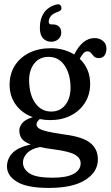

<svg xmlns="http://www.w3.org/2000/svg" viewBox="-20 -674 530 920"><path d="M289 -29.5Q376 -18.5 412.5 10.8Q449 40 449 90Q449 150 388.8 188.2Q328.5 226.5 214.5 226.5Q109.5 226.5 61.5 197.2Q13.5 168 13.5 124Q13.5 87 39.5 59.5Q65.5 32 127.5 18Q94.5 6 83.5 -10.8Q72.5 -27.5 72.5 -49.5Q72.5 -65.5 86.2 -83.5Q100 -101.5 137 -112.5Q85 -131.5 55.5 -172.5Q26 -213.5 26 -267.5Q26 -320 51 -359.5Q76 -399 120.5 -421Q165 -443 223.5 -443Q256.5 -443 284.8 -435Q313 -427 335.5 -413L336.5 -414.5Q376 -491.5 433 -491.5Q457 -491.5 473.5 -477.8Q490 -464 490 -440.5Q490 -420 480.5 -407.8Q471 -395.5 454 -395.5Q438 -395.5 430 -403.8Q422 -412 416 -420Q410 -428 399.5 -428Q388 -428 379.8 -418.8Q371.5 -409.5 362 -392.5Q412 -344.5 412 -272.5Q412 -221 387.2 -181.8Q362.5 -142.5 319.2 -120.5Q276 -98.5 221 -98.5Q194.5 -98.5 170.5 -103.5Q155 -90.5 155 -78Q155 -67 166.2 -59Q177.5 -51 206.5 -44Q235.5 -37 289 -29.5ZM213 -401.5Q169 -401.5 144 -369.5Q119 -337.5 119.5 -287.5Q120.5 -219 149.5 -179.2Q178.5 -139.5 225 -139.5Q268.5 -139.5 293.5 -171.8Q318.5 -204 318 -256.5Q317 -321 288.8 -361.2Q260.5 -401.5 213 -401.5ZM90 104.5Q90 136 121.2 156.8Q152.5 177.5 232.5 177.5Q299.5 177.5 333 159Q366.5 140.5 366.5 108.5Q366.5 83.5 339.8 67.5Q313 51.5 240 42Q200 37 171.5 30.5Q131.5 38 110.8 58.8Q90 79.5 90 104.5ZM233.5 -557Q253 -557 263.2 -546Q273.5 -535 273.5 -518Q273.5 -498.5 259.5 -486.2Q245.5 -474 225.5 -474Q202 -474 186.5 -490Q171 -506 171 -541.5Q171 -583 189.8 -611.5Q208.5 -640 248 -652Q269 -658 274 -640.5Q278 -624.5 259 -618Q233.5 -609.5 223.5 -596.8Q213.5 -584 213.5 -569.5Q213.5 -557 226 -557Z"/></svg>

Font: Fraunces 144pt SuperSoft
Style: Regular
Weight: 400
Version: Version 1.000;[b76b70a41]